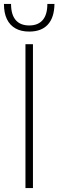

<svg xmlns="http://www.w3.org/2000/svg" viewBox="-35 -953 296 973"><path d="M94 -729H132V0H94ZM-15 -933H21Q21 -879 44.5 -851.5Q68 -824 113 -824Q158 -824 181.5 -851.5Q205 -879 205 -933H241Q240 -864 207.5 -828.5Q175 -793 113 -793Q72 -793 43.5 -809Q15 -825 0 -856Q-15 -887 -15 -933Z"/></svg>

Font: Mona Sans VF XLt
Style: Regular
Weight: 200
Designer: Deni Anggara
Foundry: GitHub
Version: Version 2.000;Glyphs 3.2.3 (3260)